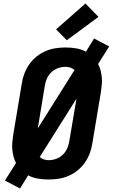

<svg xmlns="http://www.w3.org/2000/svg" viewBox="-20 -1013 641 1092"><path d="M94 59 8 14 71 -86Q62 -103 57 -122.5Q52 -142 50 -162Q48 -182 50 -203Q52 -224 55 -245L104 -538Q108 -566 118.5 -594Q129 -622 146 -646.5Q163 -671 187 -690.5Q211 -710 238.5 -722Q266 -734 295 -738.5Q324 -743 352 -743Q383 -743 413 -738Q443 -733 469 -719L515 -794L601 -749L538 -649Q547 -632 552 -612.5Q557 -593 559 -573Q561 -553 559 -532Q557 -511 554 -490L505 -197Q501 -169 490.5 -141Q480 -113 463 -88.5Q446 -64 422 -44.5Q398 -25 370.5 -13Q343 -1 314 3.5Q285 8 257 8Q226 8 196 3Q166 -2 140 -16ZM195 -283 404 -615Q393 -624 380 -628.5Q367 -633 353 -633Q331 -633 309 -625Q287 -617 270.5 -600.5Q254 -584 245.5 -563Q237 -542 234 -520ZM257 -102Q279 -102 300.5 -110Q322 -118 338.5 -134.5Q355 -151 363.5 -172Q372 -193 375 -215L415 -452L206 -120Q216 -111 229.5 -106.5Q243 -102 257 -102ZM360 -784 299 -846 466 -993 540 -917Z"/></svg>

Font: Iosevka Extrabold Extended
Style: Italic
Weight: 800
Width: 7
Italic angle: -9°
Monospace: yes
Designer: Belleve Invis
Foundry: Belleve Invis
Version: Version 32.5.0; ttfautohint (v1.8.4)